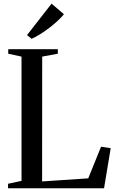

<svg xmlns="http://www.w3.org/2000/svg" viewBox="-20 -1006 619 1026"><path d="M23 0V-24L95 -39.5V-703.5L24 -719V-743H289V-719L205.5 -703.5L205 -36.5L451.5 -53L520 -222L571.5 -214L536 0ZM148.5 -799 124.5 -818.5 255.5 -986.5 321.5 -930Q309 -914 288.8 -895.2Q268.5 -876.5 244.5 -858Q220.5 -839.5 195.8 -824Q171 -808.5 149.5 -799Z"/></svg>

Font: Merriweather 120pt
Style: Regular
Weight: 400
Version: Version 2.100